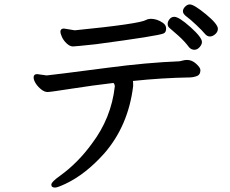

<svg xmlns="http://www.w3.org/2000/svg" viewBox="-20 -796 1040 868"><path d="M229 52Q212 52 212 39Q212 26 255 -4Q333 -61 395 -146Q483 -262 499 -405Q499 -415 493 -421Q399 -410 303 -395Q207 -380 195 -380Q181 -380 166 -392Q151 -404 141.5 -419Q132 -434 132 -446Q132 -461 148 -461L191 -455Q216 -457 469 -490Q642 -513 792 -519Q799 -520 807 -522.5Q815 -525 826 -525Q848 -525 867 -507.5Q886 -490 886 -479Q886 -459 872 -453Q858 -447 840 -446Q713 -444 581 -430Q582 -429 582 -407Q560 -227 451 -102Q367 -8 276 35Q240 52 229 52ZM310 -586Q296 -586 281.5 -599.5Q267 -613 260 -629Q253 -645 253 -652Q253 -667 269 -667L318 -659Q610 -688 641 -706Q646 -709 650.5 -709.5Q655 -710 661 -711Q690 -711 716 -693Q731 -683 731 -667Q731 -650 720 -645Q698 -634 413 -596Q319 -586 310 -586ZM859 -571Q845 -571 835 -582Q816 -608 786 -635Q756 -662 747 -669Q738 -676 738 -688Q738 -699 746.5 -709.5Q755 -720 768 -720Q789 -720 841 -673.5Q893 -627 893 -606Q893 -595 882.5 -583Q872 -571 859 -571ZM929 -631Q916 -631 905.5 -644Q895 -657 867.5 -683Q840 -709 823.5 -721Q807 -733 807 -745Q807 -756 817 -766Q827 -776 838 -776Q857 -776 911 -731.5Q965 -687 965 -666Q965 -652 953 -641.5Q941 -631 929 -631Z"/></svg>

Font: LXGW WenKai Lite Medium
Style: Regular
Weight: 500
Designer: LXGW / Fontworks Inc.
Foundry: LXGW / Fontworks Inc.
Version: Version 1.511; March 25, 2025